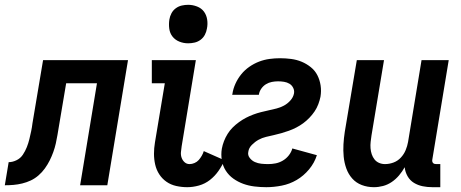

<svg xmlns="http://www.w3.org/2000/svg" viewBox="-61 -770 1914 798"><path d="M-41 0 -25 -96Q-9 -96 7.5 -104Q24 -112 34 -127Q44 -142 50.5 -158.5Q57 -175 61 -191.5Q65 -208 68.5 -224.5Q72 -241 74 -258L118 -520H471L385 0H272L342 -424H214L184 -246Q181 -228 178 -210Q175 -192 171 -174Q167 -156 160.5 -138Q154 -120 145.5 -103Q137 -86 125.5 -70Q114 -54 99 -41Q84 -28 67 -20Q50 -12 31.5 -7.5Q13 -3 -5 -1.5Q-23 0 -41 0Z M717 8Q694 8 671.5 3Q649 -2 631 -14.5Q613 -27 601 -45.5Q589 -64 584 -86Q579 -108 579 -131Q579 -154 583 -178L624 -424H570V-520H753L694 -162Q692 -150 691 -137.5Q690 -125 694 -114Q698 -103 706.5 -95.5Q715 -88 727 -88Q737 -88 747.5 -92.5Q758 -97 765 -105Q772 -113 777.5 -122.5Q783 -132 786 -142L872 -104Q862 -81 847 -59.5Q832 -38 811.5 -22Q791 -6 766 1Q741 8 717 8ZM721 -590Q702 -590 684.5 -597Q667 -604 656 -618Q645 -632 642.5 -651Q640 -670 643 -689Q645 -702 651.5 -714.5Q658 -727 669.5 -735.5Q681 -744 694.5 -747Q708 -750 721 -750Q740 -750 758 -743Q776 -736 786.5 -722Q797 -708 800 -689Q803 -670 799 -651Q797 -638 790.5 -625.5Q784 -613 772.5 -604.5Q761 -596 747.5 -593Q734 -590 721 -590Z M1046 8Q1021 8 996.5 5Q972 2 950 -6Q928 -14 909 -27.5Q890 -41 877.5 -60.5Q865 -80 861 -104Q857 -128 861 -152Q864 -168 870 -183.5Q876 -199 885 -213.5Q894 -228 906 -240Q918 -252 932.5 -262.5Q947 -273 961.5 -280.5Q976 -288 992 -294Q1008 -300 1024 -304Q1040 -308 1056 -311.5Q1072 -315 1088 -319Q1104 -323 1119 -331Q1134 -339 1146 -352.5Q1158 -366 1161 -382Q1163 -394 1157.5 -405Q1152 -416 1142 -422Q1132 -428 1119.5 -430Q1107 -432 1095 -432Q1082 -432 1069 -429.5Q1056 -427 1044.5 -420Q1033 -413 1025 -401.5Q1017 -390 1015 -377V-376H904L905 -380Q908 -401 917.5 -422Q927 -443 941.5 -461Q956 -479 975.5 -492.5Q995 -506 1016 -514Q1037 -522 1059 -525Q1081 -528 1103 -528Q1126 -528 1149 -525Q1172 -522 1192.5 -513.5Q1213 -505 1230.5 -491Q1248 -477 1258 -457.5Q1268 -438 1271.5 -415Q1275 -392 1271 -368Q1268 -353 1262 -337Q1256 -321 1246.5 -307Q1237 -293 1225 -280.5Q1213 -268 1199.5 -258Q1186 -248 1170.5 -240Q1155 -232 1139.5 -226.5Q1124 -221 1108.5 -216.5Q1093 -212 1077 -208.5Q1061 -205 1044.5 -201Q1028 -197 1013.5 -189Q999 -181 986 -168Q973 -155 971 -139Q968 -125 977 -113.5Q986 -102 998.5 -96.5Q1011 -91 1025 -89.5Q1039 -88 1054 -88Q1069 -88 1084.5 -91Q1100 -94 1114.5 -102.5Q1129 -111 1139.5 -124.5Q1150 -138 1154 -153L1256 -125Q1246 -93 1223.5 -66Q1201 -39 1172 -22Q1143 -5 1110 1.5Q1077 8 1046 8Z M1493 8Q1466 8 1442.5 -1Q1419 -10 1403 -28Q1387 -46 1378.5 -69.5Q1370 -93 1367.5 -118.5Q1365 -144 1366.5 -170Q1368 -196 1372 -222L1422 -520H1535L1483 -207Q1481 -194 1479.5 -180.5Q1478 -167 1479 -154Q1480 -141 1484 -129Q1488 -117 1495.5 -107.5Q1503 -98 1514.5 -93Q1526 -88 1539 -88Q1557 -88 1574.5 -94.5Q1592 -101 1605 -115Q1618 -129 1625 -146Q1632 -163 1635 -180L1691 -520H1804L1736 -108Q1735 -104 1735.5 -100Q1736 -96 1738.5 -93Q1741 -90 1744.5 -89Q1748 -88 1752 -88H1769V8H1736Q1715 8 1695.5 4Q1676 0 1659.5 -10Q1643 -20 1633 -37.5Q1623 -55 1621 -75Q1611 -57 1597.5 -41Q1584 -25 1567 -13.5Q1550 -2 1531 3Q1512 8 1493 8Z"/></svg>

Font: Iosevka Custom
Style: Bold Italic
Weight: 700
Italic angle: -9°
Designer: Belleve Invis
Foundry: Belleve Invis
Version: Version 30.3.1; ttfautohint (v1.8.3)